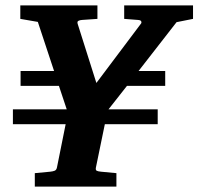

<svg xmlns="http://www.w3.org/2000/svg" viewBox="-20 -691 735 711"><path d="M108.9 0V-49.8L166 -55.2Q175.8 -56.2 182.4 -58.8Q189 -61.5 190.9 -70.8L223.1 -231H27.8V-286.1H227.1L198.2 -373H56.2V-428.2H180.2L120.1 -609.9L55.2 -621.1V-670.9H340.8V-621.1L284.2 -617.2Q275.9 -616.7 270.3 -613.8Q264.6 -610.8 268.1 -601.1L336.9 -383.8L501 -602.1Q504.9 -606 503.2 -611.3Q501.5 -616.7 490.2 -617.2L439.9 -621.1V-670.9H694.8V-621.1L633.8 -608.9L493.2 -428.2H591.8V-373H450.2L381.8 -286.1H564V-231H368.2L335 -69.8Q333.5 -61 338.4 -58.6Q343.3 -56.2 354 -55.2L411.1 -49.8V0Z"/></svg>

Font: Charis
Style: Bold Italic
Weight: 700
Italic angle: -11°
Designer: Walt Agee, Miriam Martin, Annie Olsen, Victor Gaultney, Lorna Priest, Alan Ward, Bob Hallissy, Martin Hosken, Sharon Cor
Foundry: SIL Global
Version: Version 7.000